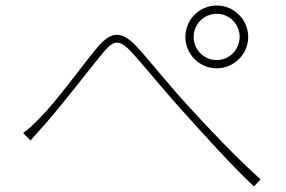

<svg xmlns="http://www.w3.org/2000/svg" viewBox="-20 -714 1040 697"><path d="M64 -231 91 -204C104 -220 127 -244 145 -265C204 -332 297 -453 351 -519C391 -567 410 -577 460 -522C506 -472 584 -375 652 -301C725 -220 822 -112 902 -37L926 -63C841 -138 728 -258 671 -321C602 -394 528 -489 476 -545C417 -609 378 -596 331 -539C274 -470 184 -345 124 -285C101 -262 84 -245 64 -231ZM683 -580C683 -626 720 -664 767 -664C813 -664 850 -626 850 -580C850 -534 813 -496 767 -496C720 -496 683 -534 683 -580ZM653 -580C653 -517 704 -466 767 -466C829 -466 881 -517 881 -580C881 -643 829 -694 767 -694C704 -694 653 -643 653 -580Z"/></svg>

Font: Noto Sans CJK SC Thin
Style: Regular
Weight: 100
Designer: Ryoko NISHIZUKA 西塚涼子 (kana, bopomofo & ideographs); Paul D. Hunt (Latin, Greek & Cyrillic); Sandoll Communications 산돌커뮤니
Foundry: Adobe
Version: Version 2.004;hotconv 1.0.118;makeotfexe 2.5.65603